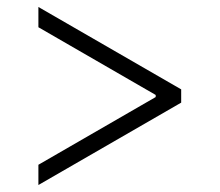

<svg xmlns="http://www.w3.org/2000/svg" viewBox="-20 -591 629 550"><path d="M499 -335V-297L90 -61V-119L426 -313V-319L90 -513V-571Z"/></svg>

Font: 42dot Sans Light Light
Style: Regular
Weight: 300
Version: Version 1.000